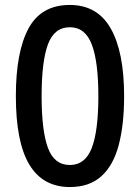

<svg xmlns="http://www.w3.org/2000/svg" viewBox="-20 -745 566 775"><path d="M481 -357Q481 -243 459.5 -160.5Q438 -78 389.5 -34Q341 10 262 10Q153 10 98.5 -80.5Q44 -171 44 -357Q44 -535 95 -630Q146 -725 262 -725Q373 -725 427 -630Q481 -535 481 -357ZM148 -357Q148 -217 173.5 -148Q199 -79 262 -79Q324 -79 350.5 -148Q377 -217 377 -357Q377 -496 350.5 -565.5Q324 -635 262 -635Q199 -635 173.5 -566Q148 -497 148 -357Z"/></svg>

Font: Noto Sans Lao UI SemCond Med
Style: Regular
Weight: 500
Width: 4
Designer: Monotype Design Team
Foundry: Monotype Imaging Inc.
Version: Version 2.000; ttfautohint (v1.8.4.7-5d5b)